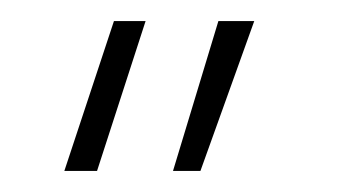

<svg xmlns="http://www.w3.org/2000/svg" viewBox="-20 -505 330 182"><path d="M41 -343 88 -485H118L72 -343ZM144 -343 187 -485H221L170 -343Z"/></svg>

Font: Genos Thin Light
Style: Regular
Weight: 300
Version: Version 1.010